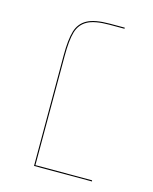

<svg xmlns="http://www.w3.org/2000/svg" viewBox="-90 -619 543 681"><g transform="rotate(15 181.0 -278.5)"><path d="M313 0H100V-406Q100 -464 109.5 -495.5Q119 -527 146.5 -542Q174 -557 229 -557H284V-553H229Q175 -553 148.5 -538.5Q122 -524 113 -493.5Q104 -463 104 -405V-4H312Z"/></g></svg>

Font: FiraGO Four
Style: Regular
Weight: 100
Designer: bBox Type
Foundry: bBox Type GmbH
Version: Version 1.001